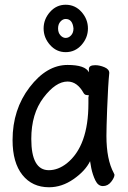

<svg xmlns="http://www.w3.org/2000/svg" viewBox="-20 -766 540 810"><path d="M187 24Q116 24 74.5 -28Q33 -80 33 -175Q33 -304 105 -398Q177 -492 265 -492Q340 -492 355 -461V-475Q355 -491 382 -491Q400 -491 420.5 -482.5Q441 -474 441 -458Q436 -411 432 -306Q429 -225 429 -193Q429 -93 460 -36L463 -29Q463 -17 449 1Q435 19 414 19Q394 19 382.5 -4.5Q371 -28 365 -57L360 -86Q340 -45 290.5 -10.5Q241 24 187 24ZM186 -48Q225 -48 262 -77Q353 -150 353 -330V-358Q355 -360 355 -362Q355 -365 346.5 -365Q338 -365 333 -373Q306 -422 265 -422Q215 -422 163.5 -354Q112 -286 112 -180Q112 -48 186 -48ZM257 -546Q218 -546 191 -576.5Q164 -607 164 -646Q164 -685 191 -715.5Q218 -746 257 -746Q297 -746 324 -715.5Q351 -685 351 -646Q351 -607 324 -576.5Q297 -546 257 -546ZM257 -606Q270 -606 280 -617Q290 -628 290 -646Q286 -686 257 -686Q245 -686 235 -675Q225 -664 225 -646Q225 -628 235 -617Q245 -606 257 -606Z"/></svg>

Font: LXGW WenKai Mono TC
Style: Bold
Weight: 700
Designer: LXGW / Fontworks Inc.
Foundry: LXGW / Fontworks Inc.
Version: Version 1.330